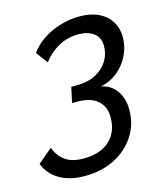

<svg xmlns="http://www.w3.org/2000/svg" viewBox="-147 -660 774 892"><g transform="rotate(-15 240.5 -214.5)"><path d="M152 147Q80 147 31 118.5Q-18 90 -38 38L32 -21Q46 19 78 43Q110 67 168 67Q220 67 257.5 49Q295 31 316 -3.5Q337 -38 337 -87Q337 -137 304 -166.5Q271 -196 206 -196H181L197 -270H224Q276 -270 314 -289.5Q352 -309 372.5 -342Q393 -375 393 -414Q393 -455 365 -476Q337 -497 291 -497Q240 -497 196.5 -473.5Q153 -450 121 -408L79 -464Q103 -498 140.5 -523Q178 -548 224 -562Q270 -576 317 -576Q397 -576 442.5 -536Q488 -496 488 -430Q488 -385 467.5 -343.5Q447 -302 411 -273Q375 -244 330 -236Q377 -227 403.5 -189.5Q430 -152 430 -98Q430 -27 393.5 28.5Q357 84 294.5 115.5Q232 147 152 147Z"/></g></svg>

Font: Raleway Thin Medium
Style: Italic
Weight: 500
Italic angle: -12°
Version: Version 4.026